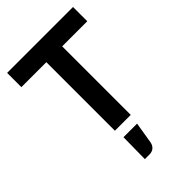

<svg xmlns="http://www.w3.org/2000/svg" viewBox="-251 -717 1028 1028"><g transform="rotate(-45 263.0 -203.0)"><path d="M513 -627V-519H323V0H203V-519H14V-627ZM314 57 294 179Q290 199 277 210Q264 221 243 221H209L211 57Z"/></g></svg>

Font: Blinker SemiBold
Style: Regular
Weight: 600
Designer: Juergen Huber
Foundry: supertype
Version: Version 1.015;PS 1.15;hotconv 1.0.88;makeotf.lib2.5.647800